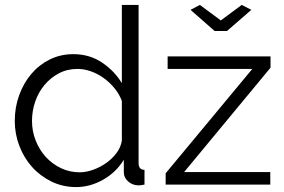

<svg xmlns="http://www.w3.org/2000/svg" viewBox="-20 -750 1153 780"><path d="M792 -730 877 -667 962 -730 1001 -710 902 -624H852L754 -710ZM653 -46 1005 -470H661V-521H1079V-475L728 -51H1078V0H653ZM289 10Q235 10 189 -12.5Q143 -35 110 -72Q77 -109 58.5 -157.5Q40 -206 40 -259Q40 -314 58 -363.5Q76 -413 107.5 -450Q139 -487 182.5 -508.5Q226 -530 278 -530Q344 -530 395 -495.5Q446 -461 475 -412V-730H543V-88Q543 -60 567 -60V0Q552 3 543 3Q519 3 501 -12.5Q483 -28 483 -50V-101Q452 -50 399 -20Q346 10 289 10ZM304 -50Q329 -50 357.5 -60Q386 -70 411 -87.5Q436 -105 453.5 -128.5Q471 -152 475 -179V-340Q465 -367 446 -390.5Q427 -414 402.5 -432Q378 -450 350 -460Q322 -470 295 -470Q253 -470 219 -452Q185 -434 160.5 -404.5Q136 -375 123 -337Q110 -299 110 -259Q110 -217 125 -179Q140 -141 166 -112.5Q192 -84 227.5 -67Q263 -50 304 -50Z"/></svg>

Font: Boldmen
Style: Regular
Weight: 400
Designer: Matt McInerney, Pablo Impallari, Rodrigo Fuenzalida
Foundry: LIVING CONCEPT
Version: Version 1.000